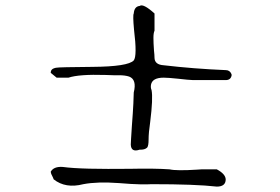

<svg xmlns="http://www.w3.org/2000/svg" viewBox="-20 -706 1040 712"><path d="M498 -151Q466 -140 465 -170Q465 -174 466 -190.5Q467 -207 469 -238Q473 -290 474.5 -321Q476 -352 476 -363Q488 -411 459 -422Q444 -427 421 -427Q413 -427 400.5 -427Q388 -427 371 -428Q273 -431 234 -418H190L168 -436Q168 -450 184 -454Q187 -455 190 -455Q199 -457 322 -458Q455 -459 476 -482Q489 -498 477 -596Q472 -650 476 -656Q478 -682 498 -684Q511 -694 553 -656V-592Q549 -584 549 -565.5Q549 -547 551 -519Q552 -511 552.5 -503.5Q553 -496 553 -491Q554 -466 587 -464Q698 -451 817 -446Q832 -446 838 -432Q839 -430 839 -427Q836 -409 817 -409H696Q688 -409 674 -410.5Q660 -412 641 -414Q622 -416 608.5 -417Q595 -418 587 -418Q545 -418 540 -392Q538 -381 542 -372Q548 -342 537 -254Q531 -214 531 -188Q531 -166 526 -159Q517 -150 498 -151ZM817 -41Q817 -14 784 -14Q706 -23 542 -23Q529 -22 499 -22.5Q469 -23 422 -27Q341 -33 289 -23Q223 -6 179 -41Q179 -43 170 -61Q168 -67 168 -69Q179 -89 212 -87Q249 -82 311.5 -80.5Q374 -79 462 -80Q508 -81 544.5 -80.5Q581 -80 609 -78Q634 -72 712 -77Q720 -78 727 -78Q734 -78 740 -78H784Q816 -61 817 -41Z"/></svg>

Font: New Tegomin
Style: Regular
Weight: 400
Designer: Kyosuke Nagai
Version: Version 1.000